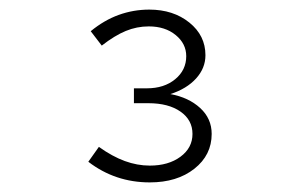

<svg xmlns="http://www.w3.org/2000/svg" viewBox="-20 -725 640 400"><path d="M292 -345Q220 -345 164 -388L186 -419Q214 -399 240 -389.5Q266 -380 292 -380Q331 -380 356 -398.5Q381 -417 381 -446Q381 -475 356 -492.5Q331 -510 289 -510H259V-541H286Q322 -541 345 -560Q368 -579 368 -608Q368 -634 346 -652Q324 -670 290 -670Q265 -670 242 -660.5Q219 -651 192 -630L169 -660Q197 -683 227.5 -694Q258 -705 291 -705Q341 -705 374.5 -678Q408 -651 408 -610Q408 -583 388.5 -561.5Q369 -540 335 -529Q373 -522 397 -500Q421 -478 421 -446Q421 -402 385 -373.5Q349 -345 292 -345Z"/></svg>

Font: Red Hat Mono VF Light
Style: Regular
Weight: 300
Monospace: yes
Designer: Pentagram, MCKL
Foundry: Pentagram, MCKL
Version: Version 1.023